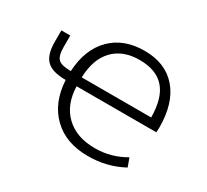

<svg xmlns="http://www.w3.org/2000/svg" viewBox="-148 -967 1296 1204"><g transform="rotate(30 500.0 -365.0)"><path d="M324.2 -398.4H827.1Q826.2 -539.1 766.1 -606.9Q706.1 -674.8 585.9 -674.8Q464.8 -674.8 396.5 -603Q328.1 -531.2 324.2 -398.4ZM245.1 -398.4Q253.9 -559.6 343.8 -649.9Q433.6 -740.2 584 -740.2Q735.4 -740.2 819.3 -643.1Q903.3 -545.9 903.3 -368.2Q903.3 -352.5 901.4 -334H324.2Q328.1 -203.1 405.8 -128.9Q483.4 -54.7 616.2 -54.7Q734.4 -54.7 834 -114.3L856.4 -52.7Q740.2 10.7 601.6 9.8Q444.3 9.8 349.1 -82Q253.9 -173.8 245.1 -334H244.1Q148.4 -334 107.4 -373.5Q66.4 -413.1 66.4 -506.8V-589.8H130.9V-507.8Q130.9 -442.4 154.3 -420.4Q177.7 -398.4 244.1 -398.4Z"/></g></svg>

Font: Gen Shin Gothic Monospace Normal
Style: Regular
Weight: 350
Designer: [Source Han Sans]
Ryoko NISHIZUKA  (kana & ideographs); Paul D. Hunt (Latin, Greek & Cyrillic); Wenlong ZHANG  (bopomofo
Version: Version 1.002.20150607